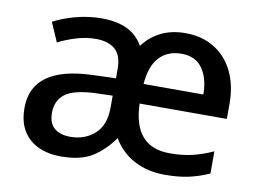

<svg xmlns="http://www.w3.org/2000/svg" viewBox="-65 -737 1010 750"><g transform="rotate(10 440.0 -362.5)"><path d="M614 -642Q680 -642 729 -612Q778 -582 804.5 -527.5Q831 -473 831 -400V-340H485Q490 -169 634 -169Q684 -169 724 -178.5Q764 -188 805 -207V-119Q765 -101 724.5 -92Q684 -83 630 -83Q562 -83 509 -110.5Q456 -138 424 -192Q387 -140 341 -111.5Q295 -83 216 -83Q168 -83 129 -100.5Q90 -118 67.5 -154Q45 -190 45 -246Q45 -410 286 -418L377 -421V-457Q377 -513 349.5 -536Q322 -559 274 -559Q235 -559 197 -547.5Q159 -536 125 -519L92 -595Q129 -615 179.5 -628.5Q230 -642 282 -642Q342 -642 383 -622.5Q424 -603 447 -562Q475 -600 517 -621Q559 -642 614 -642ZM613 -560Q557 -560 524.5 -524Q492 -488 487 -418H724Q724 -481 696.5 -520.5Q669 -560 613 -560ZM307 -350Q221 -346 187.5 -319.5Q154 -293 154 -245Q154 -203 177.5 -184Q201 -165 240 -165Q298 -165 337 -200Q376 -235 376 -305V-352Z"/></g></svg>

Font: Noto Sans Telugu UI Medium
Style: Regular
Weight: 500
Designer: Jelle Bosma - Monotype Design Team
Foundry: Monotype Imaging Inc.
Version: Version 2.005; ttfautohint (v1.8.4.7-5d5b)